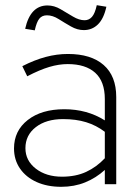

<svg xmlns="http://www.w3.org/2000/svg" viewBox="-20 -710 534 740"><path d="M216 10Q162 10 121 -8.5Q80 -27 57 -60.5Q34 -94 34 -138Q34 -206 87 -247.5Q140 -289 228 -289Q316 -289 384 -246V-328Q384 -396 347 -429.5Q310 -463 241 -463Q207 -463 170 -452Q133 -441 85 -416L66 -455Q113 -479 156 -490.5Q199 -502 242 -502Q331 -502 379.5 -459.5Q428 -417 428 -336V0H384V-55Q350 -24 308 -7Q266 10 216 10ZM78 -139Q78 -91 118 -60Q158 -29 219 -29Q272 -29 312 -47.5Q352 -66 384 -100V-202Q351 -227 312 -239Q273 -251 223 -251Q158 -251 118 -220Q78 -189 78 -139ZM114 -593 77 -599Q97 -689 163 -689Q189 -689 213.5 -674.5Q238 -660 261.5 -646Q285 -632 306 -632Q323 -632 334.5 -645Q346 -658 353 -690L390 -684Q380 -638 357.5 -616Q335 -594 303 -594Q278 -594 253.5 -608Q229 -622 206 -636.5Q183 -651 161 -651Q142 -651 131.5 -638Q121 -625 114 -593Z"/></svg>

Font: Red Hat Display
Style: Regular
Weight: 300
Designer: Pentagram, MCKL
Foundry: Pentagram, MCKL
Version: Version 1.023